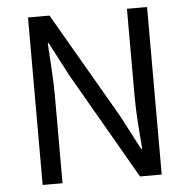

<svg xmlns="http://www.w3.org/2000/svg" viewBox="-52 -785 827 837"><g transform="rotate(-5 361.5 -366.5)"><path d="M101 0H188V-385C188 -462 181 -540 177 -614H181L260 -463L527 0H622V-733H534V-352C534 -276 541 -193 547 -120H542L463 -271L195 -733H101Z"/></g></svg>

Font: Noto Sans CJK JP
Style: Regular
Weight: 400
Designer: Ryoko NISHIZUKA 西塚涼子 (kana, bopomofo & ideographs); Paul D. Hunt (Latin, Greek & Cyrillic); Sandoll Communications 산돌커뮤니
Foundry: Adobe
Version: Version 2.004;hotconv 1.0.118;makeotfexe 2.5.65603